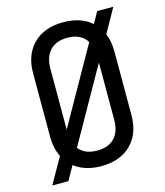

<svg xmlns="http://www.w3.org/2000/svg" viewBox="-117 -839 833 967"><g transform="rotate(-15 300.0 -355.0)"><path d="M35 40 111 -94Q88 -139 88 -200V-530Q88 -628 145 -684Q202 -740 300 -740Q392 -740 448 -691L481 -750H565L495 -625Q512 -584 512 -531V-200Q512 -102 455 -46Q398 10 300 10Q215 10 160 -33L119 40ZM178 -530V-213L402 -610Q371 -659 300 -659Q242 -659 210 -625.5Q178 -592 178 -530ZM300 -71Q359 -71 390.5 -104.5Q422 -138 422 -200V-497L204 -111Q236 -71 300 -71Z"/></g></svg>

Font: JetBrainsMonoNL NF
Style: Regular
Weight: 400
Designer: Philipp Nurullin, Konstantin Bulenkov
Foundry: JetBrains
Version: Version 2.304; ttfautohint (v1.8.4.7-5d5b);Nerd Fonts 3.2.1